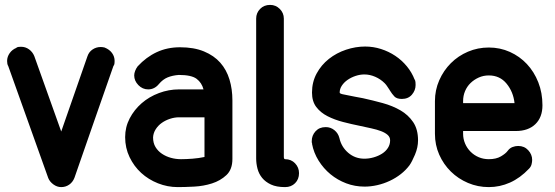

<svg xmlns="http://www.w3.org/2000/svg" viewBox="-20 -754 2265 784"><path d="M337 -524Q343 -542 358 -552Q373 -562 391 -562Q399 -562 407 -560Q427 -552 437.5 -537.5Q448 -523 448 -505Q448 -501 447.5 -495.5Q447 -490 444 -485V-487L364 -258L284 -28Q277 -10 262.5 0Q248 10 230 10Q213 10 198 -1Q183 -12 177 -27L13 -486V-485Q9 -493 9 -505Q9 -522 19.5 -537Q30 -552 48 -559H46Q51 -562 56.5 -562.5Q62 -563 66 -563Q84 -563 98.5 -552.5Q113 -542 120 -525L230 -217Z M811 -389Q804 -416 783 -432Q762 -448 710 -448Q684 -446 664.5 -438Q645 -430 629 -411Q611 -389 585 -389Q562 -389 545 -406.5Q528 -424 528 -446Q528 -455 532 -465Q536 -475 542 -483Q577 -521 620 -541Q663 -561 715 -561Q772 -561 813 -544Q854 -527 879.5 -498Q905 -469 917 -429.5Q929 -390 929 -344V-105Q929 -62 904.5 -39Q880 -16 845.5 -5Q811 6 772.5 8Q734 10 706 10Q664 10 625 -5.5Q586 -21 556.5 -48Q527 -75 509 -112.5Q491 -150 491 -194Q491 -235 509.5 -270.5Q528 -306 558.5 -332.5Q589 -359 629 -374Q669 -389 711 -389ZM815 -275H711Q693 -275 674.5 -269Q656 -263 641 -252.5Q626 -242 616 -226.5Q606 -211 605 -193Q605 -170 615 -153.5Q625 -137 641.5 -126Q658 -115 678 -109.5Q698 -104 719 -104Q740 -104 766 -106Q792 -108 815 -113Z M1144 -104Q1169 -104 1185 -87Q1201 -70 1201 -47Q1201 -22 1185 -6Q1169 10 1144 10Q1109 10 1086.5 -0.5Q1064 -11 1050.5 -27.5Q1037 -44 1031.5 -65Q1026 -86 1026 -107V-678Q1026 -701 1042 -717.5Q1058 -734 1083 -734Q1106 -734 1122.5 -717.5Q1139 -701 1139 -678V-114Q1139 -104 1144 -104Z M1673 -430Q1676 -425 1676.5 -418.5Q1677 -412 1677 -407Q1677 -385 1662 -367.5Q1647 -350 1621 -350Q1600 -350 1590.5 -360Q1581 -370 1571 -386L1572 -385Q1567 -392 1562 -400Q1557 -408 1551 -414Q1534 -431 1512 -440.5Q1490 -450 1468 -450Q1450 -450 1432 -444Q1414 -438 1399.5 -428Q1385 -418 1376 -404.5Q1367 -391 1367 -376Q1367 -371 1385 -368L1430 -359Q1438 -357 1446 -356Q1454 -355 1462 -353Q1503 -344 1543 -333Q1583 -322 1615 -303.5Q1647 -285 1667 -255.5Q1687 -226 1687 -181Q1687 -152 1674.5 -122.5Q1662 -93 1652 -79Q1637 -59 1616.5 -43Q1596 -27 1571.5 -15.5Q1547 -4 1520.5 2Q1494 8 1469 8Q1429 8 1393.5 -5.5Q1358 -19 1329.5 -42.5Q1301 -66 1281 -98Q1261 -130 1254 -167L1255 -166Q1253 -171 1253 -174V-178Q1253 -201 1268.5 -218Q1284 -235 1310 -235Q1330 -235 1345.5 -222.5Q1361 -210 1366 -190Q1374 -154 1402 -130Q1430 -106 1468 -106Q1487 -106 1506 -111.5Q1525 -117 1540 -126.5Q1555 -136 1564 -150Q1573 -164 1573 -181Q1573 -194 1563 -203Q1553 -212 1536 -218.5Q1519 -225 1496 -230L1450 -240Q1415 -247 1380.5 -256Q1346 -265 1317.5 -279.5Q1289 -294 1271.5 -317Q1254 -340 1254 -376Q1254 -419 1273 -454Q1292 -489 1323 -513.5Q1354 -538 1393 -551Q1432 -564 1471 -564Q1504 -564 1535.5 -554Q1567 -544 1594 -526Q1621 -508 1641.5 -483Q1662 -458 1673 -429Z M1871 -333H2081Q2076 -379 2048.5 -412.5Q2021 -446 1976 -446Q1954 -446 1935 -437.5Q1916 -429 1901.5 -415Q1887 -401 1879 -382Q1871 -363 1871 -341ZM2096 -158Q2121 -158 2137 -140.5Q2153 -123 2153 -101Q2153 -93 2150.5 -83Q2148 -73 2140 -65Q2104 -27 2062.5 -8.5Q2021 10 1976 10Q1931 10 1891 -7Q1851 -24 1821 -53.5Q1791 -83 1773.5 -122.5Q1756 -162 1756 -208V-341Q1756 -386 1773.5 -426Q1791 -466 1821 -496Q1851 -526 1891 -543Q1931 -560 1976 -560Q2022 -560 2062 -542Q2102 -524 2131.5 -492.5Q2161 -461 2178 -418Q2195 -375 2195 -324Q2195 -275 2166 -247Q2137 -219 2086 -219H1871V-208Q1871 -187 1879 -168Q1887 -149 1901.5 -134.5Q1916 -120 1935 -112Q1954 -104 1976 -104Q2006 -104 2025.5 -115.5Q2045 -127 2053 -138Q2061 -149 2072.5 -153.5Q2084 -158 2096 -158Z"/></svg>

Font: VDS
Style: Bold
Weight: 700
Designer: artmaker
Foundry: artmaker
Version: Version 1.000 2009 initial release